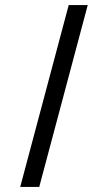

<svg xmlns="http://www.w3.org/2000/svg" viewBox="-20 -740 427 760"><path d="M252 -720 60 0H135.3L327.3 -720Z"/></svg>

Font: Vela Sans GX ExtLt
Style: Regular
Weight: 200
Designer: Principal design: Mikhail Sharanda - project Manrope.
Design modification: Ravid Balaliev
Foundry: Mikhail Sharanda
Version: Version 1.001